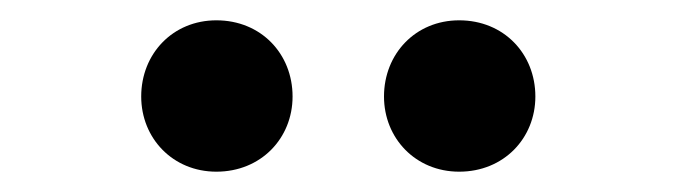

<svg xmlns="http://www.w3.org/2000/svg" viewBox="-20 -820 666 189"><path d="M193 -651C237 -651 268 -684 268 -725C268 -767 237 -800 193 -800C150 -800 119 -767 119 -725C119 -684 150 -651 193 -651ZM432 -651C476 -651 507 -684 507 -725C507 -767 476 -800 432 -800C389 -800 358 -767 358 -725C358 -684 389 -651 432 -651Z"/></svg>

Font: Noto Sans TC
Style: Bold
Weight: 700
Designer: Ryoko NISHIZUKA 西塚涼子 (kana, bopomofo & ideographs); Paul D. Hunt (Latin, Greek & Cyrillic); Sandoll Communications 산돌커뮤니
Foundry: Adobe
Version: Version 2.004;hotconv 1.0.118;makeotfexe 2.5.65603